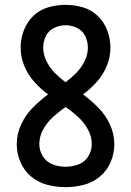

<svg xmlns="http://www.w3.org/2000/svg" viewBox="-20 -763 540 791"><path d="M250 8Q288 8 325 -1.5Q362 -11 391.5 -35.5Q421 -60 436 -95.5Q451 -131 451 -169Q451 -211 433 -250Q415 -289 385.5 -319Q356 -349 322 -374Q353 -397 379 -426Q405 -455 420 -491.5Q435 -528 435 -567Q435 -603 422 -637.5Q409 -672 382.5 -697.5Q356 -723 321 -733Q286 -743 250 -743Q214 -743 179 -733Q144 -723 117.5 -697.5Q91 -672 78 -637.5Q65 -603 65 -567Q65 -528 80 -491.5Q95 -455 121 -426Q147 -397 178 -374Q144 -349 114.5 -319Q85 -289 67 -250Q49 -211 49 -169Q49 -131 64 -95.5Q79 -60 108.5 -35.5Q138 -11 175 -1.5Q212 8 250 8ZM250 -424Q226 -442 205.5 -463Q185 -484 171.5 -511Q158 -538 158 -567Q158 -592 169 -614.5Q180 -637 203 -648Q226 -659 250 -659Q275 -659 297.5 -648Q320 -637 331 -614.5Q342 -592 342 -567Q342 -538 328.5 -511Q315 -484 294.5 -463Q274 -442 250 -424ZM250 -76Q223 -76 197.5 -85.5Q172 -95 157 -118.5Q142 -142 142 -169Q142 -202 158.5 -231Q175 -260 199.5 -282Q224 -304 250 -322Q277 -304 301 -282Q325 -260 341.5 -231Q358 -202 358 -169Q358 -142 343.5 -118.5Q329 -95 303 -85.5Q277 -76 250 -76Z"/></svg>

Font: Iosevka SS08 Medium
Style: Regular
Weight: 500
Monospace: yes
Designer: Belleve Invis
Foundry: Belleve Invis
Version: Version 3.4.3; ttfautohint (v1.8.3)